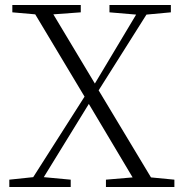

<svg xmlns="http://www.w3.org/2000/svg" viewBox="-20 -743 730 763"><path d="M415 -694V-723H659V-694L562 -685L372 -384L580 -38L673 -29V0H401V-29L507 -38L333 -330L154 -39L261 -29V0H17V-29L112 -39L316 -359L120 -686L29 -694V-723H301V-694L192 -686L357 -411L521 -685Z"/></svg>

Font: Minh Nguyen ExtraLight
Style: Regular
Weight: 250
Designer: Ryoko NISHIZUKA 西塚涼子 (kana & ideographs); Frank Grießhammer (Latin, Greek & Cyrillic); Wenlong ZHANG 张文龙 (bopomofo); San
Foundry: Adobe
Version: Version 1.100;July 7, 2023;FontCreator 14.0.0.2814 64-bit